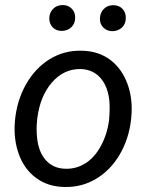

<svg xmlns="http://www.w3.org/2000/svg" viewBox="-20 -742 598 772"><path d="M308.6 -538.1Q375 -537.1 422.4 -502Q469.7 -466.8 492.4 -405Q515.1 -343.3 507.8 -270L506.8 -259.3Q497.6 -182.1 460.9 -119.9Q424.3 -57.6 366.2 -22.9Q308.1 11.7 238.8 9.8Q172.9 8.8 125.2 -26.4Q77.6 -61.5 55.7 -122.1Q33.7 -182.6 40 -255.4Q47.4 -337.4 84.5 -402.8Q121.6 -468.3 179.9 -504.2Q238.3 -540 308.6 -538.1ZM128.9 -254.9Q125.5 -224.1 128.9 -190.9Q133.8 -133.3 163.3 -99.1Q192.9 -64.9 242.2 -63.5Q286.1 -62 323.2 -85.2Q360.4 -108.4 385.7 -155.3Q411.1 -202.1 418.5 -259.3Q422.4 -304.2 419.9 -335Q414.1 -394 384.3 -428.2Q354.5 -462.4 305.2 -464.4Q236.8 -465.8 189 -410.6Q141.1 -355.5 129.9 -266.1ZM178.2 -668.5Q178.7 -690.9 192.9 -705.8Q207 -720.7 230.5 -721.7Q252.9 -722.2 267.8 -707.8Q282.7 -693.4 282.2 -670.4Q282.2 -647.9 267.6 -633.3Q252.9 -618.7 230 -617.7Q207 -617.2 192.6 -631.3Q178.2 -645.5 178.2 -668.5ZM381.8 -667.5Q382.3 -689.9 396.5 -705.1Q410.6 -720.2 433.6 -721.2Q457 -721.7 471.7 -707.3Q486.3 -692.9 485.8 -669.4Q485.8 -646.5 471.2 -632.1Q456.5 -617.7 433.6 -616.7Q411.1 -616.2 396.2 -630.4Q381.3 -644.5 381.8 -667.5Z"/></svg>

Font: TypoPRO Roboto
Style: Italic
Weight: 400
Italic angle: -12°
Designer: Google
Version: Version 2.136; 2016